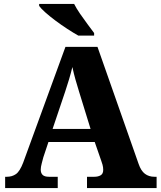

<svg xmlns="http://www.w3.org/2000/svg" viewBox="-20 -951 812 971"><path d="M6 0V-57H15Q41 -57 60.5 -70.5Q80 -84 97 -128L311 -714H473L681 -122Q693 -87 713 -72Q733 -57 761 -57H772V0H420V-57H457Q476 -57 489 -64.5Q502 -72 502 -92Q502 -105 498.5 -118Q495 -131 492 -138L459 -233H225L199 -155Q196 -143 191 -124.5Q186 -106 186 -93Q186 -76 195.5 -66.5Q205 -57 228 -57H272V0ZM246 -299H438L380 -487Q371 -516 362 -547.5Q353 -579 346 -612Q338 -579 329 -549Q320 -519 310 -489ZM376 -771Q351 -785 321 -804.5Q291 -824 261.5 -846Q232 -868 209.5 -888Q187 -908 178 -921V-931H355Q366 -909 384.5 -882Q403 -855 422.5 -829Q442 -803 456 -784V-771Z"/></svg>

Font: Noto Serif ExtraBold
Style: Regular
Weight: 800
Designer: Monotype Design Team
Foundry: Monotype Imaging Inc.
Version: Version 2.014